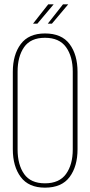

<svg xmlns="http://www.w3.org/2000/svg" viewBox="-20 -859 416 884"><path d="M202 -839H227L152 -750H132ZM270 -839H294L219 -750H200ZM187 -705Q264 -705 300.5 -656Q337 -607 337 -528V-172Q337 -93 300.5 -44Q264 5 187 5Q112 5 75.5 -44Q39 -93 39 -172V-528Q39 -607 75.5 -656Q112 -705 187 -705ZM61 -529V-171Q61 -101 91 -58Q121 -15 187 -15Q253 -15 284 -58Q315 -101 315 -171V-529Q315 -599 284 -642Q253 -685 187 -685Q121 -685 91 -642Q61 -599 61 -529Z"/></svg>

Font: Bebas Neue Light
Style: Regular
Weight: 300
Designer: Ryoichi Tsunekawa
Foundry: Ryoichi Tsunekawa
Version: Version 001.003; ttfautohint (v1.5.65-e2d9)